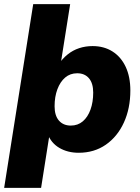

<svg xmlns="http://www.w3.org/2000/svg" viewBox="-35 -725 675 925"><path d="M-15 180 125 -705H303L257 -415L247 -414Q265 -442 290.5 -462.5Q316 -483 346.5 -493Q377 -503 411 -503Q466 -503 507 -477Q548 -451 570.5 -403Q593 -355 593 -289Q593 -203 562 -135Q531 -67 475 -28Q419 11 344 11Q291 11 251 -12.5Q211 -36 194 -81L204 -80L163 180ZM306 -120Q340 -120 364 -140.5Q388 -161 401 -197Q414 -233 414 -279Q414 -324 393.5 -348Q373 -372 337 -372Q303 -372 279 -351.5Q255 -331 241.5 -295Q228 -259 228 -213Q228 -168 249 -144Q270 -120 306 -120Z"/></svg>

Font: Nunito Sans 12pt ExtraLight 12pt Black
Style: Italic
Weight: 900
Italic angle: -9°
Version: Version 3.101;gftools[0.9.27]